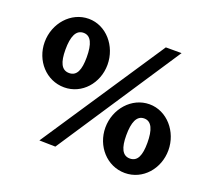

<svg xmlns="http://www.w3.org/2000/svg" viewBox="-124 -901 1204 1077"><g transform="rotate(20 478.0 -362.0)"><path d="M233 -734C127 -734 44 -639 44 -527C44 -417 125 -325 233 -325C339 -325 419 -417 419 -527C419 -639 337 -734 233 -734ZM787 -731H693L205 2L301 4ZM232 -410C186 -410 168 -452 168 -527C168 -605 187 -650 232 -650C276 -650 295 -606 295 -527C295 -452 278 -410 232 -410ZM717 -400C611 -400 528 -304 528 -193C528 -83 609 10 717 10C824 10 904 -83 904 -193C904 -304 822 -400 717 -400ZM716 -76C671 -76 653 -118 653 -192C653 -269 671 -315 716 -315C760 -315 779 -270 779 -192C779 -118 762 -76 716 -76Z"/></g></svg>

Font: United Sans ExtraBold
Style: Regular
Weight: 800
Designer: Pablo Impallari, Rodrigo Fuenzalida (Modified by Dan O. Williams)
Version: Version 1.000;PS 001.000;hotconv 1.0.88;makeotf.lib2.5.64775